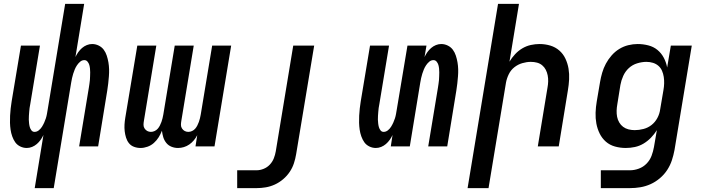

<svg xmlns="http://www.w3.org/2000/svg" viewBox="-20 -755 3640 990"><path d="M159 215 204 -59Q198 -46 189.5 -34Q181 -22 170 -12.5Q159 -3 145.5 2.5Q132 8 118 8Q100 8 84 0Q68 -8 58.5 -21.5Q49 -35 43 -52Q37 -69 34.5 -86.5Q32 -104 31.5 -122Q31 -140 32 -158.5Q33 -177 35 -195.5Q37 -214 40 -232L88 -520H186L136 -218Q134 -208 132.5 -198Q131 -188 130.5 -178Q130 -168 129 -158Q128 -148 128.5 -138Q129 -128 130 -118.5Q131 -109 133.5 -100Q136 -91 142 -83Q148 -75 158 -75Q170 -75 180 -83Q190 -91 196.5 -101.5Q203 -112 208 -123Q213 -134 216.5 -145Q220 -156 222 -167.5Q224 -179 226 -191L316 -735H414L369 -461Q375 -474 383.5 -486Q392 -498 403 -507.5Q414 -517 427.5 -522.5Q441 -528 455 -528Q473 -528 489 -520Q505 -512 515 -498.5Q525 -485 530.5 -468Q536 -451 539 -433.5Q542 -416 542.5 -398Q543 -380 541.5 -361.5Q540 -343 538 -324.5Q536 -306 533 -288L486 0H388L438 -302Q439 -312 441 -322Q443 -332 443.5 -342Q444 -352 444.5 -362Q445 -372 445 -382Q445 -392 444 -401.5Q443 -411 440.5 -420Q438 -429 431.5 -437Q425 -445 415 -445Q403 -445 393.5 -437Q384 -429 377 -418.5Q370 -408 365.5 -397Q361 -386 357.5 -375Q354 -364 351.5 -352.5Q349 -341 347 -329L257 215Z M705 8Q687 8 671 2Q655 -4 645 -16.5Q635 -29 630 -45Q625 -61 623 -78Q621 -95 622 -112.5Q623 -130 626 -148L688 -520H786L722 -132Q720 -121 720 -111Q720 -101 725.5 -92.5Q731 -84 739.5 -79.5Q748 -75 758 -75Q768 -75 777.5 -79.5Q787 -84 793.5 -91.5Q800 -99 804.5 -108Q809 -117 812.5 -126.5Q816 -136 818 -145Q820 -154 822 -164L881 -520H979L915 -132Q913 -121 913 -111Q913 -101 918.5 -92.5Q924 -84 932.5 -79.5Q941 -75 951 -75Q961 -75 970.5 -79.5Q980 -84 986.5 -91.5Q993 -99 997.5 -108Q1002 -117 1005.5 -126.5Q1009 -136 1011 -145Q1013 -154 1015 -164L1074 -520H1172L1086 0H988L997 -58Q990 -44 979.5 -31.5Q969 -19 956 -10Q943 -1 928 3.5Q913 8 898 8Q880 8 864 1.5Q848 -5 837.5 -18Q827 -31 822 -47Q817 -63 815 -81Q808 -63 798 -47Q788 -31 773.5 -18Q759 -5 740.5 1.5Q722 8 705 8Z M1203 215V123H1303Q1321 123 1339.5 115.5Q1358 108 1371.5 93.5Q1385 79 1392 61Q1399 43 1402 25L1492 -520H1600L1507 40Q1503 64 1495.5 87Q1488 110 1474 131Q1460 152 1440 169Q1420 186 1397 196.5Q1374 207 1350 211Q1326 215 1303 215Z M1918 8Q1900 8 1884 0Q1868 -8 1858.5 -21.5Q1849 -35 1843 -52Q1837 -69 1834.5 -86.5Q1832 -104 1831.5 -122Q1831 -140 1832 -158.5Q1833 -177 1835 -195.5Q1837 -214 1840 -232L1888 -520H1986L1936 -218Q1934 -208 1932.5 -198Q1931 -188 1930.5 -178Q1930 -168 1929 -158Q1928 -148 1928.5 -138Q1929 -128 1930 -118.5Q1931 -109 1933.5 -100Q1936 -91 1942 -83Q1948 -75 1958 -75Q1970 -75 1980 -83Q1990 -91 1996.5 -101.5Q2003 -112 2008 -123Q2013 -134 2016.5 -145Q2020 -156 2022 -167.5Q2024 -179 2026 -191L2081 -520H2179L2169 -461Q2175 -474 2183.5 -486Q2192 -498 2203 -507.5Q2214 -517 2227.5 -522.5Q2241 -528 2255 -528Q2273 -528 2289 -520Q2305 -512 2315 -498.5Q2325 -485 2330.5 -468Q2336 -451 2339 -433.5Q2342 -416 2342.5 -398Q2343 -380 2341.5 -361.5Q2340 -343 2338 -324.5Q2336 -306 2333 -288L2286 0H2188L2238 -302Q2239 -312 2241 -322Q2243 -332 2243.5 -342Q2244 -352 2244.5 -362Q2245 -372 2245 -382Q2245 -392 2244 -401.5Q2243 -411 2240.5 -420Q2238 -429 2231.5 -437Q2225 -445 2215 -445Q2203 -445 2193.5 -437Q2184 -429 2177 -418.5Q2170 -408 2165.5 -397Q2161 -386 2157.5 -375Q2154 -364 2151.5 -352.5Q2149 -341 2147 -329L2093 0H1995L2004 -59Q1998 -46 1989.5 -34Q1981 -22 1970 -12.5Q1959 -3 1945.5 2.5Q1932 8 1918 8Z M2391 215 2548 -735H2656L2607 -437Q2619 -457 2635.5 -475Q2652 -493 2673 -505.5Q2694 -518 2717 -523Q2740 -528 2762 -528Q2791 -528 2817.5 -520Q2844 -512 2864 -494.5Q2884 -477 2895.5 -452.5Q2907 -428 2911.5 -401Q2916 -374 2914.5 -345.5Q2913 -317 2908 -288L2861 0H2753L2803 -303Q2806 -319 2806.5 -335Q2807 -351 2804 -366.5Q2801 -382 2794 -395.5Q2787 -409 2775.5 -418.5Q2764 -428 2749 -432Q2734 -436 2717 -436Q2696 -436 2673.5 -429.5Q2651 -423 2632.5 -408.5Q2614 -394 2603.5 -372.5Q2593 -351 2589 -329L2499 215Z M3228 215H3078V123H3228Q3251 123 3274 114.5Q3297 106 3314 88.5Q3331 71 3339.5 48.5Q3348 26 3352 3L3367 -84Q3354 -63 3336.5 -45Q3319 -27 3298 -14.5Q3277 -2 3253.5 3Q3230 8 3207 8Q3178 8 3151 0.5Q3124 -7 3104 -24.5Q3084 -42 3072 -66.5Q3060 -91 3055 -118Q3050 -145 3051 -174Q3052 -203 3057 -232L3074 -332Q3078 -356 3085 -380Q3092 -404 3104 -426.5Q3116 -449 3133.5 -469Q3151 -489 3173 -502.5Q3195 -516 3219.5 -522Q3244 -528 3268 -528Q3296 -528 3323 -521Q3350 -514 3370 -497.5Q3390 -481 3402.5 -457.5Q3415 -434 3420 -407L3439 -520H3547L3458 18Q3453 45 3444.5 71Q3436 97 3420.5 121Q3405 145 3382.5 164Q3360 183 3334.5 194.5Q3309 206 3282 210.5Q3255 215 3228 215ZM3253 -84Q3275 -84 3298 -90Q3321 -96 3339.5 -110.5Q3358 -125 3369.5 -146.5Q3381 -168 3384 -191L3401 -291Q3404 -308 3404.5 -325Q3405 -342 3402.5 -358.5Q3400 -375 3393.5 -390Q3387 -405 3375 -415.5Q3363 -426 3347 -431Q3331 -436 3313 -436Q3290 -436 3265.5 -428.5Q3241 -421 3222.5 -404Q3204 -387 3193.5 -363.5Q3183 -340 3179 -317L3163 -217Q3160 -201 3159.5 -184.5Q3159 -168 3162 -152.5Q3165 -137 3173 -123.5Q3181 -110 3193 -101Q3205 -92 3220.5 -88Q3236 -84 3253 -84Z"/></svg>

Font: Iosevka Semibold Extended
Style: Italic
Weight: 600
Width: 7
Italic angle: -9°
Monospace: yes
Designer: Belleve Invis
Foundry: Belleve Invis
Version: Version 32.5.0; ttfautohint (v1.8.4)